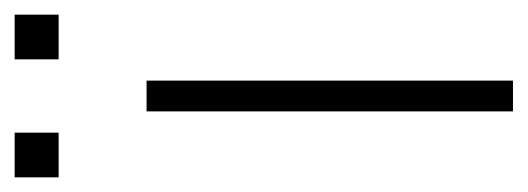

<svg xmlns="http://www.w3.org/2000/svg" viewBox="-251 -471 720 262"><g transform="rotate(-90 109.0 -340.0)"><path d="M88 0V-500H130V0ZM159 -620V-680H220V-620ZM-2 -620V-680H59V-620Z"/></g></svg>

Font: Mulish ExtraLight ExtraLight
Style: Regular
Weight: 250
Version: Version 3.603